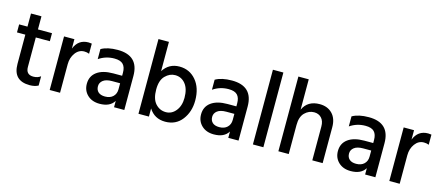

<svg xmlns="http://www.w3.org/2000/svg" viewBox="-50 -1228 4027 1755"><g transform="rotate(15 1963.5 -350.0)"><path d="M335 -13Q302 5 254 5Q97 5 97 -154V-431H18V-507H97V-631H196V-507H329V-431H196V-152Q196 -79 266 -79Q307 -79 335 -101Z M541 0H443V-507H541V-418Q578 -512 674 -512Q688 -512 705 -509V-413Q684 -422 658 -422Q607 -422 574 -377Q541 -332 541 -270Z M946 -73Q994 -73 1021.5 -99.5Q1049 -126 1049 -169V-226H973Q917 -226 888.5 -204Q860 -182 860 -148Q860 -113 882 -93Q904 -73 946 -73ZM1052 -60Q1013 4 915 4Q843 4 799.5 -37.5Q756 -79 756 -143Q756 -216 811 -256.5Q866 -297 965 -297H1049V-326Q1049 -378 1024 -404.5Q999 -431 941 -431Q860 -431 794 -386V-481Q853 -515 950 -515Q1149 -515 1149 -322V0H1052Z M1382 0H1283V-707H1382V-430Q1436 -514 1535 -514Q1631 -514 1692 -442Q1753 -370 1753 -251Q1753 -144 1695 -68.5Q1637 7 1536 7Q1435 7 1382 -77ZM1382 -257Q1382 -167 1422 -123Q1462 -79 1520 -79Q1576 -79 1614 -126.5Q1652 -174 1652 -249Q1652 -335 1614 -381.5Q1576 -428 1517 -428Q1465 -428 1423.5 -386Q1382 -344 1382 -257Z M2027 -73Q2075 -73 2102.5 -99.5Q2130 -126 2130 -169V-226H2054Q1998 -226 1969.5 -204Q1941 -182 1941 -148Q1941 -113 1963 -93Q1985 -73 2027 -73ZM2133 -60Q2094 4 1996 4Q1924 4 1880.5 -37.5Q1837 -79 1837 -143Q1837 -216 1892 -256.5Q1947 -297 2046 -297H2130V-326Q2130 -378 2105 -404.5Q2080 -431 2022 -431Q1941 -431 1875 -386V-481Q1934 -515 2031 -515Q2230 -515 2230 -322V0H2133Z M2465 0H2366V-707H2465Z M3026 0H2928V-320Q2928 -372 2901.5 -400.5Q2875 -429 2832 -429Q2782 -429 2743.5 -391Q2705 -353 2705 -275V0H2607V-707H2705V-420Q2748 -514 2862 -514Q2936 -514 2981 -468Q3026 -422 3026 -340Z M3322 -73Q3370 -73 3397.5 -99.5Q3425 -126 3425 -169V-226H3349Q3293 -226 3264.5 -204Q3236 -182 3236 -148Q3236 -113 3258 -93Q3280 -73 3322 -73ZM3428 -60Q3389 4 3291 4Q3219 4 3175.5 -37.5Q3132 -79 3132 -143Q3132 -216 3187 -256.5Q3242 -297 3341 -297H3425V-326Q3425 -378 3400 -404.5Q3375 -431 3317 -431Q3236 -431 3170 -386V-481Q3229 -515 3326 -515Q3525 -515 3525 -322V0H3428Z M3755 0H3657V-507H3755V-418Q3792 -512 3888 -512Q3902 -512 3919 -509V-413Q3898 -422 3872 -422Q3821 -422 3788 -377Q3755 -332 3755 -270Z"/></g></svg>

Font: Hind Siliguri Medium
Style: Regular
Weight: 500
Designer: Jyotish Sonowal
Foundry: Indian Type Foundry
Version: Version 1.001;PS 1.0;hotconv 1.0.86;makeotf.lib2.5.63406; tt